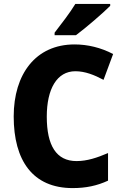

<svg xmlns="http://www.w3.org/2000/svg" viewBox="-20 -951 628 981"><path d="M543 -921V-931H365C338 -886 292 -827 259 -784V-771H368C419 -809 506 -884 543 -921ZM365 -587C415 -587 462 -568 509 -543L558 -675C495 -708 427 -724 361 -724C162 -724 50 -572 50 -356C50 -131 147 10 351 10C419 10 476 -2 532 -28V-169C476 -145 425 -128 371 -128C268 -128 219 -207 219 -355C219 -497 271 -587 365 -587Z"/></svg>

Font: Noto Sans Thai SemCond ExtBd
Style: Regular
Weight: 800
Width: 4
Designer: Monotype Design Team
Foundry: Monotype Imaging Inc.
Version: Version 2.002